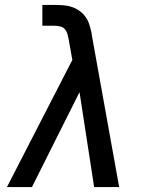

<svg xmlns="http://www.w3.org/2000/svg" viewBox="-20 -755 640 775"><path d="M8 0 272 -513 257 -597Q255 -608 252 -618.5Q249 -629 242 -637Q235 -645 224 -648Q213 -651 201 -651H151V-723V-735H201Q220 -735 238 -733.5Q256 -732 272.5 -726Q289 -720 303 -709.5Q317 -699 326.5 -685Q336 -671 341 -654.5Q346 -638 350 -620Q350 -618 350.5 -616Q351 -614 351 -611L461 0H360L301 -383L109 0Z"/></svg>

Font: Iosevka Etoile Medium Oblique
Style: Regular
Weight: 500
Italic angle: -9°
Designer: Belleve Invis
Foundry: Belleve Invis
Version: Version 15.5.2; ttfautohint (v1.8.4)